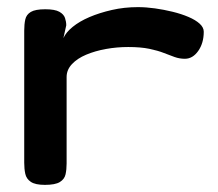

<svg xmlns="http://www.w3.org/2000/svg" viewBox="-20 -509 612 539"><path d="M106 10Q79 10 66.5 1.5Q54 -7 51 -21Q48 -35 48 -52V-423Q48 -441 51 -454.5Q54 -468 66.5 -475.5Q79 -483 107 -483Q134 -483 146.5 -476Q159 -469 162.5 -458.5Q166 -448 166 -438L158 -402Q165 -418 184 -433.5Q203 -449 231 -461Q259 -473 294 -481Q329 -489 367 -489Q390 -489 415 -485.5Q440 -482 464.5 -476Q489 -470 509 -461.5Q529 -453 540.5 -442.5Q552 -432 552 -420Q552 -388 536.5 -366Q521 -344 499 -344Q484 -344 470 -349Q456 -354 439.5 -360.5Q423 -367 399 -372Q375 -377 340 -377Q308 -377 277.5 -371.5Q247 -366 222 -355.5Q197 -345 182 -329Q167 -313 167 -293V-50Q167 -33 164 -19.5Q161 -6 148 2Q135 10 106 10Z"/></svg>

Font: Fredoka Expanded Medium
Style: Regular
Weight: 500
Width: 7
Designer: Ben Nathan
Foundry: Milena B. Brandão, Ben Nathan
Version: Version 2.001